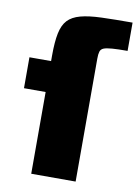

<svg xmlns="http://www.w3.org/2000/svg" viewBox="-84 -799 620 856"><g transform="rotate(10 226.0 -371.0)"><path d="M118 0V-370H20V-510H118V-536Q118 -597 126 -636Q134 -675 154 -696.5Q174 -718 211 -728Q248 -738 306 -740Q364 -742 446 -742V-614Q402 -614 376 -612Q350 -610 338 -605Q326 -600 322.5 -588.5Q319 -577 319 -557V0Z"/></g></svg>

Font: Saira SemiExpanded ExtraBold
Style: Regular
Weight: 800
Width: 6
Designer: Hector Gatti with collaboration of the Omnibus-Type team
Foundry: Omnibus-Type
Version: Version 1.101